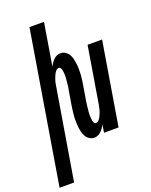

<svg xmlns="http://www.w3.org/2000/svg" viewBox="-220 -826 891 1131"><g transform="rotate(-20 226.0 -260.0)"><path d="M-48 215 109 -735H200L156 -468Q161 -479 167.5 -489Q174 -499 182.5 -508Q191 -517 202.5 -522.5Q214 -528 226 -528Q243 -528 257 -519Q271 -510 279 -496.5Q287 -483 290.5 -467Q294 -451 296 -434.5Q298 -418 298 -401Q298 -384 297 -367Q296 -350 293.5 -333Q291 -316 288 -299L273 -209Q272 -201 271 -193.5Q270 -186 269 -178.5Q268 -171 267.5 -163.5Q267 -156 266 -148.5Q265 -141 265 -133.5Q265 -126 265 -119Q265 -112 266 -104.5Q267 -97 268 -90Q269 -83 273 -76.5Q277 -70 284 -70Q295 -70 303 -79.5Q311 -89 316 -99Q321 -109 324.5 -119Q328 -129 331 -139.5Q334 -150 335.5 -160Q337 -170 339 -181L395 -520H486L400 0H309L317 -52Q313 -41 306 -31Q299 -21 290.5 -12Q282 -3 270.5 2.5Q259 8 247 8Q230 8 216 -1Q202 -10 194.5 -23.5Q187 -37 183 -53Q179 -69 177.5 -85.5Q176 -102 175.5 -119Q175 -136 176.5 -153Q178 -170 180 -187Q182 -204 185 -221L200 -311Q202 -319 203 -326.5Q204 -334 204.5 -341.5Q205 -349 206 -356.5Q207 -364 207.5 -371.5Q208 -379 208.5 -386.5Q209 -394 208.5 -401Q208 -408 207.5 -415.5Q207 -423 205.5 -430Q204 -437 200 -443.5Q196 -450 189 -450Q178 -450 170 -440.5Q162 -431 157.5 -421Q153 -411 149 -401Q145 -391 142.5 -380.5Q140 -370 138.5 -360Q137 -350 135 -339L43 215Z"/></g></svg>

Font: Iosevka Term Curly SmBd Obl
Style: Regular
Weight: 600
Italic angle: -9°
Designer: Belleve Invis
Foundry: Belleve Invis
Version: Version 32.3.0